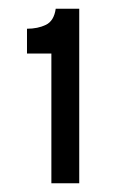

<svg xmlns="http://www.w3.org/2000/svg" viewBox="-20 -691 276 441"><path d="M98 -270V-568H42V-625Q67 -625 85.5 -634Q104 -643 108 -671H162V-270Z"/></svg>

Font: Bricolage Grotesque 96pt ExtraBold Light
Style: Regular
Weight: 300
Version: Version 1.001;gftools[0.9.33.dev8+g029e19f]